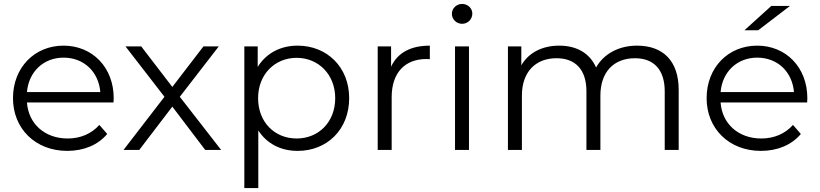

<svg xmlns="http://www.w3.org/2000/svg" viewBox="-20 -762 4170 976"><path d="M322 5C406 5 478 -25 525 -81L485 -127C445 -82 389 -58 324 -58C208 -58 125 -132 117 -241H557L558 -263C558 -419 450 -530 303 -530C156 -530 46 -419 46 -263C46 -108 160 5 322 5ZM303 -469C406 -469 481 -398 490 -294H117C126 -398 202 -469 303 -469Z M608 0H688L856 -220L1023 0H1104L894 -270L1092 -526H1014L856 -320L698 -526H618L816 -270Z M1222 -526V194H1293V-99C1337 -31 1408 5 1493 5C1643 5 1755 -104 1755 -263C1755 -421 1642 -530 1493 -530C1405 -530 1333 -491 1290 -422V-526ZM1488 -468C1599 -468 1684 -383 1684 -263C1684 -141 1599 -58 1488 -58C1376 -58 1292 -141 1292 -263C1292 -383 1376 -468 1488 -468Z M1971 0V-268C1971 -391 2037 -462 2148 -462L2165 -461V-530C2068 -530 2001 -494 1968 -423V-526H1900V0Z M2293 -526V0H2364V-526ZM2277 -692C2277 -664 2300 -641 2329 -641C2358 -641 2381 -664 2381 -693C2381 -720 2358 -742 2329 -742C2300 -742 2277 -719 2277 -692Z M2633 0V-276C2633 -395 2701 -466 2809 -466C2906 -466 2961 -407 2961 -298V0H3032V-276C3032 -395 3099 -466 3208 -466C3304 -466 3359 -407 3359 -298V0H3430V-305C3430 -453 3350 -530 3218 -530C3125 -530 3049 -488 3010 -419C2978 -492 2911 -530 2823 -530C2736 -530 2667 -494 2630 -430V-526H2562V0Z M3848 5C3932 5 4004 -25 4051 -81L4011 -127C3971 -82 3915 -58 3850 -58C3734 -58 3651 -132 3643 -241H4083L4084 -263C4084 -419 3976 -530 3829 -530C3682 -530 3572 -419 3572 -263C3572 -108 3686 5 3848 5ZM3643 -294C3652 -398 3728 -469 3829 -469C3932 -469 4007 -398 4016 -294ZM3834 -608 3996 -732H3901L3764 -608Z"/></svg>

Font: Malon Grotesk
Style: Regular
Weight: 400
Designer: Julieta Ulanovsky
Foundry: Julieta Ulanovsky
Version: Version 7.200